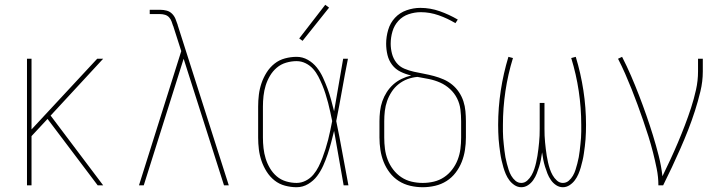

<svg xmlns="http://www.w3.org/2000/svg" viewBox="-20 -776 3040 804"><path d="M93 0V-530H112V-234L387 -530H412L192 -292L412 0H389L201 -249L179 -278L112 -206V0Z M562 0 739 -562 706 -665Q706 -665 706 -665Q706 -665 706 -666L705 -667Q702 -676 698.5 -686Q695 -696 688 -703.5Q681 -711 671 -714Q661 -717 651 -717H607V-735H651Q665 -735 678 -731.5Q691 -728 700.5 -718.5Q710 -709 715 -696.5Q720 -684 724 -672V-671Q724 -671 724 -671Q724 -671 724 -671L938 0H918L749 -530L582 0Z M1222 8Q1198 8 1173.5 1.5Q1149 -5 1129.5 -20.5Q1110 -36 1096.5 -57.5Q1083 -79 1075 -102.5Q1067 -126 1064 -150.5Q1061 -175 1061 -200V-330Q1061 -355 1064 -379.5Q1067 -404 1075 -427.5Q1083 -451 1096.5 -472.5Q1110 -494 1129.5 -509.5Q1149 -525 1173.5 -531.5Q1198 -538 1222 -538Q1247 -538 1269 -525.5Q1291 -513 1306.5 -493.5Q1322 -474 1332.5 -451Q1343 -428 1351.5 -405Q1360 -382 1366.5 -358Q1373 -334 1379 -310Q1389 -365 1398 -420Q1407 -475 1417 -530H1437Q1424 -465 1412.5 -399.5Q1401 -334 1388 -269Q1402 -202 1414 -134.5Q1426 -67 1439 0H1419Q1409 -57 1399 -114Q1389 -171 1379 -228Q1373 -203 1366.5 -178.5Q1360 -154 1352 -130Q1344 -106 1333.5 -82.5Q1323 -59 1308 -39Q1293 -19 1270.5 -5.5Q1248 8 1222 8ZM1222 -10Q1242 -10 1260.5 -19.5Q1279 -29 1292 -44.5Q1305 -60 1314 -78Q1323 -96 1330 -114.5Q1337 -133 1343 -152Q1349 -171 1354 -190.5Q1359 -210 1363 -229.5Q1367 -249 1371 -269Q1367 -288 1363 -307Q1359 -326 1354 -345Q1349 -364 1343 -383Q1337 -402 1329.5 -420Q1322 -438 1313 -455.5Q1304 -473 1291 -487.5Q1278 -502 1260 -511Q1242 -520 1222 -520Q1200 -520 1178 -513.5Q1156 -507 1139 -492.5Q1122 -478 1110.5 -458.5Q1099 -439 1092.5 -418Q1086 -397 1083.5 -374.5Q1081 -352 1081 -330V-200Q1081 -178 1083.5 -155.5Q1086 -133 1092.5 -112Q1099 -91 1110.5 -71.5Q1122 -52 1139 -37.5Q1156 -23 1178 -16.5Q1200 -10 1222 -10ZM1247 -605 1233 -615 1342 -756 1358 -744Z M1750 8Q1724 8 1698 2Q1672 -4 1650 -18Q1628 -32 1612 -53Q1596 -74 1586.5 -98Q1577 -122 1573 -148Q1569 -174 1569 -200V-268Q1569 -289 1571.5 -310.5Q1574 -332 1581 -352Q1588 -372 1599.5 -390Q1611 -408 1626.5 -422Q1642 -436 1661.5 -445.5Q1681 -455 1702 -460Q1679 -465 1657.5 -475.5Q1636 -486 1622 -504.5Q1608 -523 1602.5 -546Q1597 -569 1597 -593Q1597 -622 1605.5 -651Q1614 -680 1634 -701.5Q1654 -723 1682.5 -733Q1711 -743 1740 -743Q1782 -743 1821.5 -729Q1861 -715 1897 -694L1887 -679Q1854 -699 1817 -712Q1780 -725 1742 -725Q1716 -725 1691 -716.5Q1666 -708 1648.5 -689Q1631 -670 1623.5 -644.5Q1616 -619 1616 -593Q1616 -572 1621.5 -551Q1627 -530 1640 -513.5Q1653 -497 1673 -488.5Q1693 -480 1714 -475.5Q1735 -471 1756 -467Q1777 -463 1797.5 -457.5Q1818 -452 1837.5 -443.5Q1857 -435 1873.5 -421.5Q1890 -408 1902 -390Q1914 -372 1920.5 -352Q1927 -332 1929 -310.5Q1931 -289 1931 -268V-200Q1931 -174 1927 -148Q1923 -122 1913.5 -98Q1904 -74 1888 -53Q1872 -32 1850 -18Q1828 -4 1802 2Q1776 8 1750 8ZM1750 -10Q1774 -10 1797 -15.5Q1820 -21 1839.5 -34Q1859 -47 1873.5 -66Q1888 -85 1896.5 -107Q1905 -129 1908 -152.5Q1911 -176 1911 -200V-268Q1911 -293 1908 -317.5Q1905 -342 1894 -364Q1883 -386 1864.5 -403Q1846 -420 1823.5 -430Q1801 -440 1776.5 -445Q1752 -450 1728 -454Q1706 -452 1686 -444.5Q1666 -437 1649 -423.5Q1632 -410 1620 -391.5Q1608 -373 1601 -353Q1594 -333 1591.5 -311.5Q1589 -290 1589 -268V-200Q1589 -176 1592 -152.5Q1595 -129 1603.5 -107Q1612 -85 1626.5 -66Q1641 -47 1660.5 -34Q1680 -21 1703 -15.5Q1726 -10 1750 -10Z M2163 8Q2148 8 2135 -0.5Q2122 -9 2113 -21Q2104 -33 2098 -47Q2092 -61 2088 -75Q2084 -89 2080.5 -104Q2077 -119 2075 -133.5Q2073 -148 2071 -163Q2069 -178 2068 -193Q2067 -208 2066.5 -223Q2066 -238 2066 -253Q2066 -325 2077 -397Q2088 -469 2109 -538L2128 -533Q2107 -465 2096.5 -394.5Q2086 -324 2086 -253Q2086 -239 2086 -225.5Q2086 -212 2087 -198.5Q2088 -185 2089.5 -171.5Q2091 -158 2092.5 -144.5Q2094 -131 2096.5 -117.5Q2099 -104 2102.5 -91Q2106 -78 2110 -65Q2114 -52 2121 -40Q2128 -28 2138.5 -19Q2149 -10 2163 -10Q2177 -10 2188 -20Q2199 -30 2206 -42.5Q2213 -55 2217.5 -68.5Q2222 -82 2225 -95.5Q2228 -109 2230.5 -123.5Q2233 -138 2234.5 -152Q2236 -166 2237.5 -180Q2239 -194 2239.5 -208Q2240 -222 2240 -236.5Q2240 -251 2240 -265V-345H2260V-265Q2260 -251 2260 -236.5Q2260 -222 2260.5 -208Q2261 -194 2262.5 -180Q2264 -166 2265.5 -152Q2267 -138 2269.5 -123.5Q2272 -109 2275 -95.5Q2278 -82 2282.5 -68.5Q2287 -55 2294 -42.5Q2301 -30 2312 -20Q2323 -10 2337 -10Q2351 -10 2361.5 -19Q2372 -28 2379 -40Q2386 -52 2390 -65Q2394 -78 2397.5 -91Q2401 -104 2403.5 -117.5Q2406 -131 2407.5 -144.5Q2409 -158 2410.5 -171.5Q2412 -185 2413 -198.5Q2414 -212 2414 -225.5Q2414 -239 2414 -253Q2414 -324 2403.5 -394.5Q2393 -465 2372 -533L2391 -538Q2412 -469 2423 -397Q2434 -325 2434 -253Q2434 -238 2433.5 -223Q2433 -208 2432 -193Q2431 -178 2429 -163Q2427 -148 2425 -133.5Q2423 -119 2419.5 -104Q2416 -89 2412 -75Q2408 -61 2402 -47Q2396 -33 2387 -21Q2378 -9 2365 -0.5Q2352 8 2337 8Q2337 8 2337 8Q2337 8 2337 8Q2322 8 2309 -0.5Q2296 -9 2287 -22Q2278 -35 2272.5 -49Q2267 -63 2262.5 -77.5Q2258 -92 2255 -107Q2252 -122 2250 -138Q2248 -122 2245 -107Q2242 -92 2237.5 -77.5Q2233 -63 2227.5 -49Q2222 -35 2213 -22Q2204 -9 2191 -0.5Q2178 8 2163 8Q2163 8 2163 8Q2163 8 2163 8Z M2737 0Q2737 -35 2730 -69.5Q2723 -104 2714.5 -137.5Q2706 -171 2695.5 -204.5Q2685 -238 2673.5 -271Q2662 -304 2650 -337Q2638 -370 2625 -402.5Q2612 -435 2598 -467Q2584 -499 2568 -530L2585 -538Q2605 -499 2622.5 -458.5Q2640 -418 2656 -376.5Q2672 -335 2686.5 -293.5Q2701 -252 2714 -210Q2727 -168 2738 -125Q2749 -82 2754 -38Q2771 -73 2787.5 -108.5Q2804 -144 2819 -179.5Q2834 -215 2848 -251.5Q2862 -288 2874 -325Q2886 -362 2894.5 -400Q2903 -438 2903 -477V-530H2923V-477Q2923 -435 2913 -393.5Q2903 -352 2890 -311.5Q2877 -271 2861.5 -231.5Q2846 -192 2829 -153.5Q2812 -115 2794 -76.5Q2776 -38 2757 0Z"/></svg>

Font: Iosevka Slab Thin
Style: Regular
Weight: 100
Monospace: yes
Designer: Belleve Invis
Foundry: Belleve Invis
Version: Version 11.1.0; ttfautohint (v1.8.3)